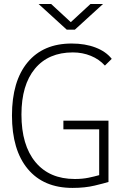

<svg xmlns="http://www.w3.org/2000/svg" viewBox="-20 -918 626 948"><path d="M337.9 9.8Q195.3 9.8 117.2 -83.7Q39.1 -177.2 39.1 -347.7Q39.1 -517.1 116.2 -610.1Q193.4 -703.1 334 -703.1Q400.4 -703.1 451.9 -683.3Q503.4 -663.6 531.7 -627.4L498 -594.2Q469.7 -625.5 428.5 -642.3Q387.2 -659.2 339.8 -659.2Q219.2 -659.2 152.6 -578.9Q85.9 -498.5 85.9 -352.5Q85.9 -201.2 155 -117.7Q224.1 -34.2 349.6 -34.2Q386.7 -34.2 417.2 -40.5Q447.8 -46.9 469.7 -53.2V-279.3H293V-322.3H515.6V-19.5Q495.1 -13.2 447.5 -1.7Q399.9 9.8 337.9 9.8ZM309.6 -771.5 170.4 -898.4H232.4L329.6 -808.6L426.8 -898.4H488.8L349.6 -771.5Z"/></svg>

Font: Cascadia Mono ExtraLight
Style: Regular
Weight: 200
Monospace: yes
Designer: Aaron Bell
Foundry: Saja Typeworks
Version: Version 2404.023; ttfautohint (v1.8.4)